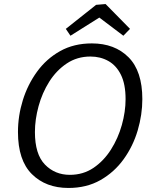

<svg xmlns="http://www.w3.org/2000/svg" viewBox="-20 -922 767 951"><path d="M319 9Q207 9 138 -59.5Q69 -128 69 -268Q69 -348 93 -425.5Q117 -503 163.5 -567Q210 -631 278 -669Q346 -707 435 -707Q548 -707 616.5 -638.5Q685 -570 685 -431Q685 -354 662 -276Q639 -198 592.5 -133.5Q546 -69 477.5 -30Q409 9 319 9ZM326 -56Q392 -56 443 -90.5Q494 -125 529.5 -181Q565 -237 583.5 -303Q602 -369 602 -431Q602 -505 579 -551.5Q556 -598 516.5 -620Q477 -642 428 -642Q362 -642 310.5 -607.5Q259 -573 224 -517.5Q189 -462 171 -396Q153 -330 153 -268Q153 -158 202.5 -107Q252 -56 326 -56ZM329 -745 306 -779 456 -898 503 -902 624 -779 591 -745 472 -835Z"/></svg>

Font: Bitter
Style: Italic
Weight: 400
Italic angle: -9°
Designer: Sol Matas, and Bitter project Authors
Foundry: Sol Matas
Version: Version 2.001